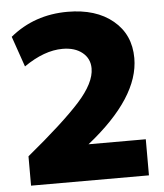

<svg xmlns="http://www.w3.org/2000/svg" viewBox="-51 -749 678 795"><g transform="rotate(-5 288.0 -352.0)"><path d="M46 0V-122Q199 -248 268.5 -325Q338 -402 338 -462Q338 -503 307 -528Q276 -553 225 -553Q149 -553 64 -494L20 -621Q121 -704 259 -704Q377 -704 447.5 -645.5Q518 -587 518 -489Q518 -325 298 -150H536V0Z"/></g></svg>

Font: Cantarell Extra Bold
Style: Regular
Weight: 800
Designer: Dave Crossland, Nikolaus Waxweiler, Florian Fecher, Jacques Le Bailly, Eben Sorkin, Alexei Vanyashin, Alexios Zavras, Em
Version: Version 0.303